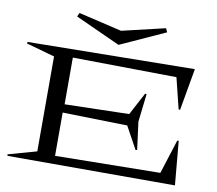

<svg xmlns="http://www.w3.org/2000/svg" viewBox="-85 -895 1128 996"><g transform="rotate(10 479.0 -397.5)"><path d="M14.2 -7.8 164.1 -49.8V-549.8L14.2 -591.8L16.1 -600.1L895 -611.8L856 -390.1L848.1 -392.1L808.1 -554.2L261.2 -561V-314.9L600.1 -323.2L663.1 -441.9L670.9 -439.9L653.8 -293L672.9 -147L665 -145L600.1 -263.2L258.8 -271V-43L812 -50.8L869.1 -230L877 -231.9L897.9 0H16.1ZM246.1 -774.9 254.9 -794.9 482.9 -741.2 710.9 -794.9 720.2 -774.9 482.9 -667Z"/></g></svg>

Font: Halibut Exp
Style: Regular
Weight: 400
Width: 7
Designer: Matteo Maggi
Foundry: Collletttivo
Version: Version 3.080 | FøM Fix